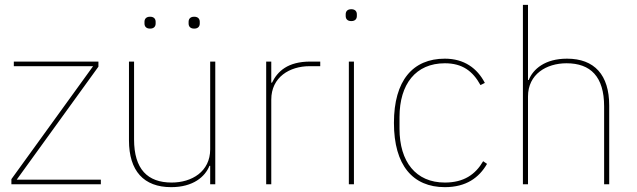

<svg xmlns="http://www.w3.org/2000/svg" viewBox="-20 -760 2628 792"><path d="M396 0V-19H49L386 -485V-506H37V-487H364L27 -21V0Z M599 -642C616 -642 622 -652 622 -663V-670C622 -681 616 -691 599 -691C582 -691 576 -681 576 -670V-663C576 -652 582 -642 599 -642ZM781 -642C798 -642 804 -652 804 -663V-670C804 -681 798 -691 781 -691C764 -691 758 -681 758 -670V-663C758 -652 764 -642 781 -642ZM847 0H868V-506H847V-144C847 -52 771 -7 688 -7C589 -7 533 -62 533 -185V-506H512V-181C512 -55 573 12 686 12C777 12 826 -31 844 -76H847Z M1099 0V-349C1099 -442 1175 -487 1257 -487H1301V-506H1260C1167 -506 1125 -466 1102 -419H1099V-506H1078V0Z M1429 -673C1446 -673 1452 -683 1452 -694V-701C1452 -712 1446 -722 1429 -722C1412 -722 1406 -712 1406 -701V-694C1406 -683 1412 -673 1429 -673ZM1419 0H1440V-506H1419Z M1815 12C1903 12 1956 -27 1989 -84L1973 -95C1941 -40 1893 -7 1815 -7C1695 -7 1628 -93 1628 -229V-277C1628 -413 1695 -499 1815 -499C1887 -499 1930 -467 1962 -409L1980 -418C1949 -478 1895 -518 1815 -518C1683 -518 1605 -428 1605 -253C1605 -78 1683 12 1815 12Z M2137 0H2158V-362C2158 -454 2234 -499 2317 -499C2416 -499 2472 -444 2472 -321V0H2493V-325C2493 -451 2432 -518 2319 -518C2228 -518 2179 -475 2161 -430H2158V-740H2137Z"/></svg>

Font: IBM Plex Thai Looped Thin
Style: Regular
Weight: 100
Designer: Mike Abbink, Paul van der Laan, Pieter van Rosmalen, Ben Mitchell, Mark Frömberg
Foundry: Bold Monday
Version: Version 1.0